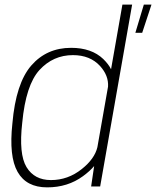

<svg xmlns="http://www.w3.org/2000/svg" viewBox="-20 -805 674 829"><path d="M373.5 0H412.5L550.5 -785H508.5L459.5 -506Q449 -527.5 426 -550Q375.5 -598.5 287 -598.5Q181.5 -598.5 115 -522Q48.5 -445.5 33.5 -272Q18 -129.5 56 -62.8Q94 4 183.5 4Q272.5 4 338.5 -44.5Q368.5 -66.5 386.5 -88ZM400.5 -169.5Q388.5 -119 333 -75Q273.5 -27.5 200 -27.5Q128.5 -27.5 94.5 -83.5Q60.5 -139.5 76 -275Q91.5 -438.5 150.5 -502.8Q209.5 -567 295 -567Q369 -567 412 -520Q449.5 -478.5 446.5 -431ZM564.5 -663.5H594L634 -785H601Z"/></svg>

Font: Anybody Thin ExtraLight
Style: Italic
Weight: 250
Italic angle: -10°
Version: Version 1.113;gftools[0.9.25]